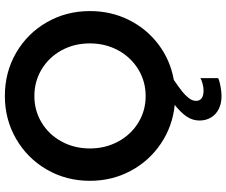

<svg xmlns="http://www.w3.org/2000/svg" viewBox="-94 -674 976 829"><g transform="rotate(-90 394.5 -260.0)"><path d="M621.1 -360.4Q621.1 -428.2 591.1 -482.9Q561 -537.6 509 -568.8Q457 -600.1 393.6 -600.1Q331.1 -600.1 279.3 -568.8Q227.5 -537.6 197.5 -482.7Q167.5 -427.7 167.5 -360.4Q167.5 -293.5 197.3 -238.3Q227.1 -183.1 278.8 -151.4Q330.6 -119.6 393.6 -119.6Q457 -119.6 509.3 -151.6Q561.5 -183.6 591.3 -238.5Q621.1 -293.5 621.1 -360.4ZM288.1 112.8Q288.1 83 305.4 57.4Q322.8 31.7 355.5 5.9Q263.2 -3.4 188.2 -54Q113.3 -104.5 70.6 -184.6Q27.8 -264.6 27.8 -360.4Q27.8 -462.4 76.4 -546.4Q125 -630.4 209 -679Q293 -727.5 394 -727.5Q496.6 -727.5 580.3 -679Q664.1 -630.4 712.4 -546.4Q760.7 -462.4 760.7 -359.9Q760.7 -269 722.4 -192.1Q684.1 -115.2 616.5 -64.2Q548.8 -13.2 463.4 2Q430.2 24.9 413.6 38.1Q397 51.3 385 66.7Q373 82 373 98.1Q373 113.8 384.3 122.1Q395.5 130.4 417 130.4Q431.2 130.4 447 126.2Q462.9 122.1 471.2 116.7V193.4Q458 199.7 434.8 203.9Q411.6 208 393.6 208Q362.3 208 338.4 196.3Q314.5 184.6 301.3 162.8Q288.1 141.1 288.1 112.8Z"/></g></svg>

Font: Reddit Sans
Style: Bold
Weight: 700
Designer: Stephen Hutchings
Foundry: Reddit
Version: Version 1.013